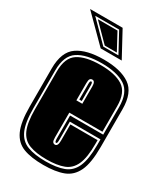

<svg xmlns="http://www.w3.org/2000/svg" viewBox="-171 -731 698 813"><g transform="rotate(30 177.5 -324.5)"><path d="M180 11Q120 11 82 -3.5Q44 -18 25.5 -58Q7 -98 7 -176V-361Q7 -442 52 -473Q97 -504 180 -504Q263 -504 308 -473Q353 -442 353 -361V-176Q353 -98 334 -58Q315 -18 277 -3.5Q239 11 180 11ZM180 -7Q234 -7 268.5 -20Q303 -33 319.5 -69.5Q336 -106 336 -176V-204H186V-115Q186 -104 184.5 -100.5Q183 -97 180 -97Q174 -97 174 -115V-227H336V-361Q336 -433 295.5 -459.5Q255 -486 180 -486Q105 -486 64.5 -459.5Q24 -433 24 -361V-176Q24 -106 40.5 -69.5Q57 -33 92 -20Q127 -7 180 -7ZM180 -16Q129 -16 96 -28.5Q63 -41 47.5 -75.5Q32 -110 32 -176V-361Q32 -428 70 -452.5Q108 -477 180 -477Q251 -477 289 -452.5Q327 -428 327 -361V-236H165V-115Q165 -99 169 -93.5Q173 -88 180 -88Q194 -88 194 -115V-195H327V-176Q327 -110 311.5 -75.5Q296 -41 263.5 -28.5Q231 -16 180 -16ZM165 -296H194V-381Q194 -406 180 -406Q173 -406 169 -401Q165 -396 165 -381ZM174 -305V-382Q174 -397 180 -397Q186 -397 186 -382V-305ZM181 -660 247 -538H144L22 -660ZM224 -550 172 -646H55L150 -550ZM212 -557H153L72 -639H168Z"/></g></svg>

Font: Alumni Sans Collegiate One
Style: Regular
Weight: 400
Designer: Robert E. Leuschke
Foundry: Robert E. Leuschke
Version: Version 1.100